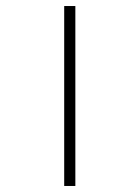

<svg xmlns="http://www.w3.org/2000/svg" viewBox="-20 -617 377 637"><path d="M193 0V-597H230V0Z"/></svg>

Font: Noto Sans Gujarati SemiCondensed ExtraLight
Style: Regular
Weight: 200
Width: 4
Designer: Jelle Bosma - Monotype Design Team, Universal Thirst
Foundry: Monotype Imaging Inc.
Version: Version 2.106; ttfautohint (v1.8.4.7-5d5b)